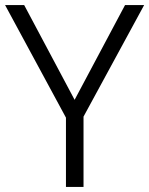

<svg xmlns="http://www.w3.org/2000/svg" viewBox="-20 -734 586 754"><path d="M273 -342 75 -714H0L239 -272V0H308V-276L546 -714H471Z"/></svg>

Font: Noto Sans Syriac Light
Style: Regular
Weight: 300
Designer: Patrick Giasson and the Monotype Design Team
Foundry: Monotype Imaging Inc.
Version: Version 3.000